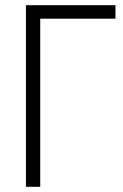

<svg xmlns="http://www.w3.org/2000/svg" viewBox="-20 -720 475 740"><path d="M80 -700H425V-648H135V0H80Z"/></svg>

Font: Jost* Light
Style: Regular
Weight: 300
Version: Version 3.7